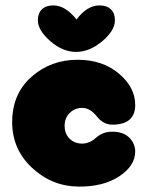

<svg xmlns="http://www.w3.org/2000/svg" viewBox="-20 -691 545 710"><path d="M270 -1Q362 0 421 -39Q480 -78 480 -131Q480 -160 458 -182Q436 -204 395 -204Q360 -204 335.5 -182Q311 -160 284 -160Q256 -160 237.5 -178Q219 -196 219 -226Q219 -255 238 -273.5Q257 -292 284 -292Q313 -292 337.5 -261Q362 -230 395 -230Q480 -230 480 -303Q480 -368 419.5 -419Q359 -470 267 -470Q168 -470 96.5 -407Q25 -344 25 -239Q25 -139 98.5 -70.5Q172 -2 270 -1ZM177 -671Q222 -671 263 -619Q302 -671 348 -671Q375 -671 390 -656.5Q405 -642 405 -616Q405 -578 358 -538.5Q311 -499 261 -499Q212 -499 166 -539Q120 -579 120 -616Q120 -642 135 -656.5Q150 -671 177 -671Z"/></svg>

Font: Cherry Bomb
Style: Regular
Weight: 400
Designer: satsuyako
Foundry: satsuyako
Version: Version 4.0